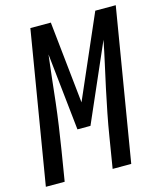

<svg xmlns="http://www.w3.org/2000/svg" viewBox="-123 -816 756 897"><g transform="rotate(-15 254.5 -367.5)"><path d="M-13 0 109 -735H208L250 -338L423 -735H522L400 0H310L334 -147Q343 -203 354 -259Q365 -315 377 -371Q389 -427 401.5 -482.5Q414 -538 425 -594L262 -221H199L159 -594Q152 -539 146 -483Q140 -427 133.5 -370.5Q127 -314 119 -258.5Q111 -203 102 -147L78 0Z"/></g></svg>

Font: Iosevka Curly Medium Oblique
Style: Regular
Weight: 500
Italic angle: -9°
Monospace: yes
Designer: Belleve Invis
Foundry: Belleve Invis
Version: Version 11.1.0; ttfautohint (v1.8.3)